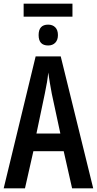

<svg xmlns="http://www.w3.org/2000/svg" viewBox="-20 -1019 524 1039"><path d="M370.1 0 324.7 -200.7H160.6L115.2 0H0L172.9 -713.9H308.6L484.4 0ZM306.6 -296.4 260.3 -511.7Q254.4 -543 249.5 -572Q244.6 -601.1 241.2 -626.5Q236.3 -576.2 222.7 -513.2L177.2 -296.4ZM372.1 -999V-928.7H107.9V-999ZM240.7 -885.7Q264.6 -885.7 279.1 -871.1Q293.5 -856.4 293.5 -829.1Q293.5 -802.7 279.1 -787.8Q264.6 -772.9 240.7 -772.9Q189 -772.9 189 -829.1Q189 -885.7 240.7 -885.7Z"/></svg>

Font: Open Sans Condensed SemiBold
Style: Regular
Weight: 600
Width: 3
Designer: Monotype Design Team
Foundry: Monotype Imaging Inc.
Version: Version 3.000; ttfautohint (v1.8.4)